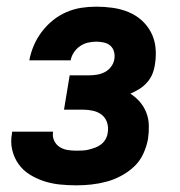

<svg xmlns="http://www.w3.org/2000/svg" viewBox="-20 -548 540 576"><path d="M210 8Q184 8 159.5 5.5Q135 3 112 -4.5Q89 -12 69 -24.5Q49 -37 35.5 -56Q22 -75 16.5 -99Q11 -123 16 -148Q16 -149 16 -150.5Q16 -152 17 -153H139Q139 -153 139 -152.5Q139 -152 139 -151Q137 -138 142.5 -126Q148 -114 159 -107Q170 -100 183 -98Q196 -96 210 -96Q219 -96 228.5 -96.5Q238 -97 247.5 -99.5Q257 -102 266.5 -105.5Q276 -109 284 -115.5Q292 -122 297 -131Q302 -140 303 -149Q306 -165 301.5 -179.5Q297 -194 286 -203Q275 -212 260 -215.5Q245 -219 230 -219H172L189 -322H247Q259 -322 271 -324Q283 -326 294 -331.5Q305 -337 313 -347.5Q321 -358 323 -370Q325 -382 322 -393Q319 -404 311 -411Q303 -418 291.5 -420.5Q280 -423 269 -423Q256 -423 243.5 -420Q231 -417 220 -409.5Q209 -402 201.5 -390.5Q194 -379 192 -367H68Q72 -389 81 -410.5Q90 -432 104.5 -451.5Q119 -471 138 -486.5Q157 -502 179 -511.5Q201 -521 223.5 -524.5Q246 -528 269 -528Q294 -528 318.5 -524.5Q343 -521 365 -512Q387 -503 404.5 -487.5Q422 -472 433 -451Q444 -430 446.5 -405.5Q449 -381 445 -356Q443 -341 437.5 -327Q432 -313 421.5 -301Q411 -289 398 -281Q385 -273 371 -267Q387 -257 399.5 -242.5Q412 -228 419 -210Q426 -192 426.5 -171.5Q427 -151 424 -131Q420 -109 410 -87Q400 -65 382.5 -48.5Q365 -32 343.5 -20.5Q322 -9 299.5 -3Q277 3 254.5 5.5Q232 8 210 8Z"/></svg>

Font: Iosevka SS04 Extrabold Oblique
Style: Regular
Weight: 800
Italic angle: -9°
Monospace: yes
Designer: Belleve Invis
Foundry: Belleve Invis
Version: Version 19.0.0; ttfautohint (v1.8.4)